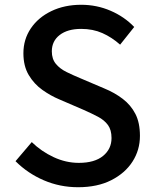

<svg xmlns="http://www.w3.org/2000/svg" viewBox="-20 -770 648 804"><path d="M307 14Q231 14 163.5 -15Q96 -44 45 -95L113 -175Q153 -136 204.5 -112Q256 -88 310 -88Q376 -88 411.5 -117Q447 -146 447 -192Q447 -226 432 -246.5Q417 -267 390.5 -281Q364 -295 330 -310L228 -354Q192 -369 157.5 -393.5Q123 -418 100.5 -455.5Q78 -493 78 -547Q78 -605 109 -651Q140 -697 195 -723.5Q250 -750 320 -750Q385 -750 443 -725Q501 -700 542 -657L483 -583Q448 -614 408.5 -631.5Q369 -649 320 -649Q263 -649 230 -623.5Q197 -598 197 -555Q197 -523 214 -502.5Q231 -482 258.5 -468.5Q286 -455 315 -443L416 -400Q460 -382 494 -356Q528 -330 547 -293Q566 -256 566 -201Q566 -142 535 -93.5Q504 -45 446 -15.5Q388 14 307 14Z"/></svg>

Font: Noto Sans KR Medium
Style: Regular
Weight: 500
Designer: Ryoko NISHIZUKA  (kana, bopomofo & ideographs); Paul D. Hunt (Latin, Greek & Cyrillic); Sandoll Communications , Soo-you
Foundry: Adobe
Version: Version 2.004-H2;hotconv 1.0.118;makeotfexe 2.5.65603